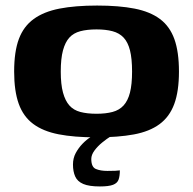

<svg xmlns="http://www.w3.org/2000/svg" viewBox="-20 -488 696 692"><path d="M327 7Q247 7 191 -4Q135 -15 99.5 -41.5Q64 -68 47.5 -114Q31 -160 31 -230Q31 -302 48 -347.5Q65 -393 101.5 -419.5Q138 -446 194.5 -457Q251 -468 330 -468Q409 -468 465 -457Q521 -446 556.5 -419.5Q592 -393 608.5 -347Q625 -301 625 -230Q625 -159 608 -113Q591 -67 555 -40.5Q519 -14 462.5 -3.5Q406 7 327 7ZM328 -78Q361 -78 385.5 -84.5Q410 -91 425.5 -108Q441 -125 448.5 -154.5Q456 -184 456 -230Q456 -277 448.5 -306.5Q441 -336 425.5 -352.5Q410 -369 385.5 -375.5Q361 -382 328 -382Q294 -382 269.5 -375.5Q245 -369 230 -352.5Q215 -336 207 -306.5Q199 -277 199 -230Q199 -184 207 -154.5Q215 -125 230 -108Q245 -91 269.5 -84.5Q294 -78 328 -78ZM340 184Q301 184 280 175Q259 166 251 148Q243 130 243 105Q243 82 253 63.5Q263 45 277.5 30Q292 15 308 5Q324 -5 336 -10H404Q396 -7 380.5 2.5Q365 12 348.5 25.5Q332 39 320.5 54.5Q309 70 309 85Q309 114 325.5 121Q342 128 367 128Q387 128 395.5 127.5Q404 127 407 126.5Q410 126 412 126Q412 146 407.5 159Q403 172 387.5 178Q372 184 340 184Z"/></svg>

Font: Genos
Style: Bold
Weight: 700
Designer: Robert E. Leuschke
Foundry: Robert E. Leuschke
Version: Version 1.010